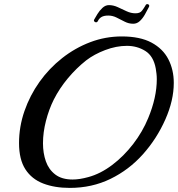

<svg xmlns="http://www.w3.org/2000/svg" viewBox="-20 -886 869 938"><path d="M631 -770Q609 -770 589.5 -780Q570 -790 550 -800Q530 -810 509 -810Q488 -810 476 -803Q464 -796 458 -783Q455 -777 449 -777Q444 -777 440.5 -781.5Q437 -786 441 -792Q446 -801 456 -817.5Q466 -834 480.5 -847.5Q495 -861 512 -861Q534 -861 555.5 -851Q577 -841 598.5 -831Q620 -821 642 -821Q664 -821 673.5 -833.5Q683 -846 690 -858Q693 -866 700 -866Q705 -866 708 -861.5Q711 -857 706 -849Q698 -833 687.5 -814.5Q677 -796 663 -783Q649 -770 631 -770ZM321 32Q247 32 191 10.5Q135 -11 104 -59Q73 -107 73 -187Q73 -267 99.5 -343.5Q126 -420 173 -486Q220 -552 283.5 -602Q347 -652 421 -680Q495 -708 575 -708Q664 -708 720 -678Q776 -648 802.5 -596.5Q829 -545 829 -481Q829 -396 788 -303Q746 -208 678 -132Q610 -56 519.5 -12Q429 32 321 32ZM412 -21Q471 -37 528 -80Q585 -123 631 -183Q677 -243 704 -309Q746 -410 746 -499Q746 -513 744.5 -526Q743 -539 741 -551Q730 -612 690 -637Q650 -662 600 -662Q548 -662 494 -641.5Q440 -621 401 -591Q353 -553 312 -504Q271 -455 243 -400Q219 -352 204.5 -295.5Q190 -239 190 -186Q190 -138 204 -98Q218 -58 250 -33.5Q282 -9 335 -9Q369 -9 412 -21Z"/></svg>

Font: Playball
Style: Regular
Weight: 400
Designer: Robert E. Leuschke
Foundry: Robert E. Leuschke
Version: Version 1.010